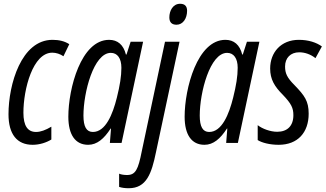

<svg xmlns="http://www.w3.org/2000/svg" viewBox="-20 -757 1725 1017"><path d="M153 10C190 10 226 -2 252 -18V-86C222 -68 195 -58 171 -58C127 -58 104 -90 104 -160C104 -285 154 -478 257 -478C277 -478 299 -471 316 -459L347 -523C322 -539 293 -546 258 -546C93 -546 25 -310 25 -152C25 -46 70 10 153 10Z M447 10C494 10 531 -22 566 -76H568L562 0H624L738 -536H672L650 -468H647C634 -520 603 -546 558 -546C409 -546 342 -288 342 -139C342 -43 379 10 447 10ZM472 -58C438 -58 422 -86 422 -145C422 -267 476 -477 567 -477C602 -477 623 -448 623 -398C623 -353 615 -304 599 -240C577 -151 539 -58 472 -58Z M915 -626C949 -626 971 -659 971 -700C971 -725 958 -737 934 -737C896 -737 877 -700 877 -665C877 -639 890 -626 915 -626ZM662 240C756 240 783 162 806 50L931 -536H854L731 44C712 141 698 170 653 170C639 170 622 168 611 163V233C626 238 643 240 662 240Z M1063 10C1110 10 1147 -22 1182 -76H1184L1178 0H1240L1354 -536H1288L1266 -468H1263C1250 -520 1219 -546 1174 -546C1025 -546 958 -288 958 -139C958 -43 995 10 1063 10ZM1088 -58C1054 -58 1038 -86 1038 -145C1038 -267 1092 -477 1183 -477C1218 -477 1239 -448 1239 -398C1239 -353 1231 -304 1215 -240C1193 -151 1155 -58 1088 -58Z M1456 10C1557 10 1615 -55 1615 -155C1615 -222 1593 -251 1540 -306C1500 -346 1490 -369 1490 -405C1490 -450 1519 -480 1565 -480C1595 -480 1626 -469 1651 -449L1685 -511C1656 -532 1614 -546 1563 -546C1468 -546 1411 -479 1411 -394C1411 -337 1434 -299 1478 -255C1523 -208 1534 -185 1534 -147C1534 -90 1502 -59 1448 -59C1412 -59 1369 -75 1345 -94V-15C1367 -1 1409 10 1456 10Z"/></svg>

Font: Noto Sans ExtraCondensed
Style: Italic
Weight: 400
Width: 2
Italic angle: -12°
Designer: Monotype Design Team
Foundry: Monotype Imaging Inc.
Version: Version 2.013